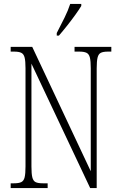

<svg xmlns="http://www.w3.org/2000/svg" viewBox="-20 -951 609 971"><path d="M34 0V-24H51Q75 -24 87.5 -30Q100 -36 104.5 -54Q109 -72 109 -109V-606Q109 -642 104.5 -660Q100 -678 87.5 -684Q75 -690 52 -690H34V-714H143L439 -85V-606Q439 -642 434.5 -660Q430 -678 417.5 -684Q405 -690 382 -690H357V-714H543V-690H526Q502 -690 490 -684Q478 -678 473.5 -660Q469 -642 469 -605V0H436L139 -629V-109Q139 -72 143.5 -54Q148 -36 160 -30Q172 -24 196 -24H221V0ZM267 -784Q289 -827 306.5 -862Q324 -897 335 -931H391V-921Q381 -904 362 -877.5Q343 -851 320.5 -822.5Q298 -794 278 -771H267Z"/></svg>

Font: Noto Serif Tamil ExtraCondensed ExtraLight
Style: Italic
Weight: 200
Width: 2
Italic angle: -12°
Designer: Indian Type Foundry, Tom Grace, and the Monotype Design Team
Foundry: Monotype Imaging Inc.
Version: Version 2.003; ttfautohint (v1.8.4.7-5d5b)